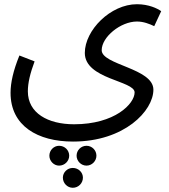

<svg xmlns="http://www.w3.org/2000/svg" viewBox="-20 -618 800 910"><path d="M30 -178C30 -21 159 53 326 53C570 53 707 -93 707 -193C707 -295 462 -310 462 -380C462 -443 552 -516 629 -516C660 -516 688 -505 711 -494L744 -565C726 -578 685 -598 629 -598C504 -598 382 -475 382 -367C382 -242 618 -236 618 -180C618 -126 524 -29 331 -29C207 -29 112 -82 112 -185C112 -225 123 -271 144 -327L72 -355C43 -284 30 -226 30 -178ZM390 73C364 73 343 94 343 120C343 145 364 167 390 167C416 167 437 145 437 120C437 94 416 73 390 73ZM260 73C235 73 214 94 214 120C214 145 235 167 260 167C287 167 308 145 308 120C308 94 287 73 260 73ZM325 178C299 178 278 199 278 224C278 250 299 272 325 272C352 272 373 250 373 224C373 199 352 178 325 178Z"/></svg>

Font: Noto Sans Arabic UI
Style: Regular
Weight: 400
Designer: Monotype Design Team, Nadine Chahine and Nizar Qandah
Foundry: Monotype Imaging Inc.
Version: Version 2.010